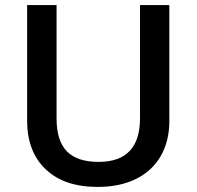

<svg xmlns="http://www.w3.org/2000/svg" viewBox="-20 -734 782 764"><path d="M653.8 -713.9V-252Q653.8 -172.9 619.9 -113.5Q585.9 -54.2 521.7 -22.2Q457.5 9.8 368.2 9.8Q235.4 9.8 161.6 -60.5Q87.9 -130.9 87.9 -253.9V-713.9H205.1V-262.2Q205.1 -173.8 246.1 -131.8Q287.1 -89.8 372.1 -89.8Q537.1 -89.8 537.1 -263.2V-713.9Z"/></svg>

Font: f1_46894          
Style: Regular
Weight: 600
Foundry: Ascender Corporation
Version: Version 1.10